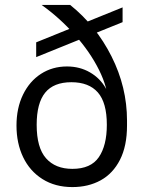

<svg xmlns="http://www.w3.org/2000/svg" viewBox="-20 -750 583 780"><path d="M47 -240Q47 -311 73.5 -365.5Q100 -420 146.5 -450Q193 -480 252 -480Q304 -480 345.5 -456Q387 -432 410 -391Q433 -350 433 -300H419V-330Q419 -392 382.5 -465.5Q346 -539 284 -608.5Q222 -678 149 -730H265Q370 -646 433 -521Q496 -396 496 -260V-240Q496 -157 467.5 -101Q439 -45 389 -17.5Q339 10 274 10Q204 10 152.5 -22.5Q101 -55 74 -111.5Q47 -168 47 -240ZM414 -243Q414 -333 377.5 -374.5Q341 -416 270 -416Q198 -416 163.5 -373.5Q129 -331 129 -243Q129 -150 167 -107Q205 -64 274 -64Q349 -64 381.5 -111.5Q414 -159 414 -243ZM127 -578 478 -720V-660L127 -518Z"/></svg>

Font: TASA Orbiter VF Text
Style: Regular
Weight: 400
Designer: Weizhong Zhang
Foundry: 本地遙控
Version: Version 1.001;Glyphs 3.2 (3192)